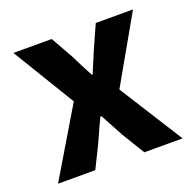

<svg xmlns="http://www.w3.org/2000/svg" viewBox="-95 -592 693 688"><g transform="rotate(-20 251.5 -247.5)"><path d="M14 0 168 -258 24 -495H170L218 -410Q236 -373 261 -326H265Q271 -342 283.5 -371Q296 -400 300 -410L338 -495H480L336 -242L489 0H343L290 -87Q284 -98 268 -128Q252 -158 243 -174H239Q229 -155 199 -87L156 0Z"/></g></svg>

Font: Assistant
Style: Bold
Weight: 700
Designer: Hebrew By Ben Nathan, Latin by Paul Hunt
Version: Version 2.001;PS 002.001;hotconv 1.0.88;makeotf.lib2.5.64775